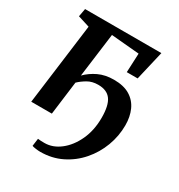

<svg xmlns="http://www.w3.org/2000/svg" viewBox="-175 -658 904 972"><g transform="rotate(30 277.0 -172.0)"><path d="M188.5 -240.5Q216.5 -269 255.2 -287.5Q294 -306 345 -306Q402 -306 438.2 -284Q474.5 -262 492 -223.2Q509.5 -184.5 509.5 -134.5Q509.5 -71.5 487.2 -12.2Q465 47 424 94.2Q383 141.5 326.8 169.2Q270.5 197 202.5 197Q192.5 197 177 195Q161.5 193 154.5 190L160.5 145.5Q167 146.5 177.5 147Q188 147.5 199 147.5Q247.5 147.5 290.2 114.2Q333 81 359.8 23.2Q386.5 -34.5 386.5 -108Q386.5 -179.5 363.2 -211.8Q340 -244 288.5 -244Q253 -244 226.8 -228.5Q200.5 -213 182.5 -195.5L157.5 0H37L98.5 -474L30 -495.5L38.5 -542.5H484.5L444.5 -371.5H381L386 -482.5L222 -497Z"/></g></svg>

Font: Merriweather 48pt SemiBold
Style: Italic
Weight: 600
Italic angle: -7.8°
Designer: Eben Sorkin
Foundry: Eben Sorkin
Version: Version 2.101